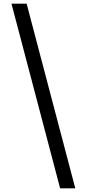

<svg xmlns="http://www.w3.org/2000/svg" viewBox="-20 -852 469 1038"><path d="M42 -832H124L387 166H305Z"/></svg>

Font: lmalayalam15
Style: Book
Weight: 400
Designer: Jelle Bosma - Monotype Design Team
Foundry: Monotype Imaging Inc.
Version: Version 2.003